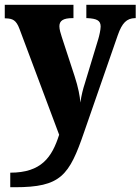

<svg xmlns="http://www.w3.org/2000/svg" viewBox="-22 -556 589 805"><path d="M21 168V229H40C233 229 268 181 331 -3L472 -409C490 -460 509 -479 544 -480H547V-536H340V-480H344C382 -478 400 -471 400 -445C400 -431 394 -405 390 -392L333 -204C327 -186 319 -156 315 -126C313 -153 306 -190 291 -236L237 -401C232 -416 227 -433 227 -446C227 -469 243 -480 282 -480H286V-536H-2V-479H3C31 -478 46 -472 60 -434L226 9C196 103 152 168 21 168Z"/></svg>

Font: Noto Serif Bengali SemiCondensed ExtraBold
Style: Regular
Weight: 800
Width: 4
Designer: Juan Bruce, Universal Thirst, Indian Type Foundry and the Monotype Design Team.
Foundry: Monotype Imaging Inc.
Version: Version 2.003